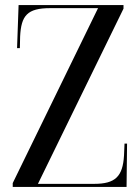

<svg xmlns="http://www.w3.org/2000/svg" viewBox="-20 -734 519 754"><path d="M30 0H477L479 -170H469L467 -123C462 -41 433 -12 350 -12H129L465 -700V-714H53L47 -545H58L59 -590C63 -673 87 -702 177 -702H365L30 -15Z"/></svg>

Font: Noto Serif Display Condensed
Style: Regular
Weight: 400
Width: 3
Designer: Monotype Design Team
Foundry: Monotype Imaging Inc.
Version: Version 2.009